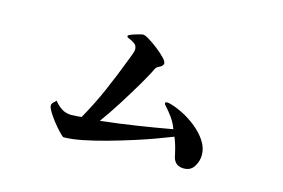

<svg xmlns="http://www.w3.org/2000/svg" viewBox="-70 -779 1140 774"><g transform="rotate(15 500.0 -391.5)"><path d="M797 -225Q797 -200 783 -177Q769 -154 740 -154Q703 -154 694 -189Q690 -209 684.5 -229Q679 -249 671 -268Q652 -261 634 -254Q616 -247 597 -240Q564 -228 517 -213Q470 -198 418.5 -183.5Q367 -169 319.5 -159.5Q272 -150 238 -150Q231 -155 217.5 -169.5Q204 -184 190 -202Q176 -220 166.5 -236Q157 -252 157 -260Q157 -268 163.5 -274.5Q170 -281 175 -285Q189 -267 206.5 -256Q224 -245 247 -245Q258 -245 268.5 -246Q279 -247 289 -248Q326 -313 356 -382Q386 -451 412 -520Q415 -528 421 -543.5Q427 -559 427 -566Q427 -582 416 -590Q405 -598 394 -602Q383 -606 383 -611Q383 -615 396.5 -620Q410 -625 424.5 -629Q439 -633 443 -633Q451 -633 469 -622Q487 -611 507 -595.5Q527 -580 541 -565.5Q555 -551 555 -543Q555 -533 542.5 -526.5Q530 -520 528 -518Q524 -513 520.5 -505Q517 -497 513 -490Q506 -477 498 -463Q490 -449 482 -435Q454 -388 425 -342Q396 -296 364 -252Q437 -260 512 -271.5Q587 -283 659 -296Q650 -321 635 -342Q620 -363 602 -382Q601 -384 600 -385.5Q599 -387 599 -389Q599 -392 602.5 -393Q606 -394 608 -394Q610 -394 612 -393.5Q614 -393 615 -393Q641 -387 672.5 -371.5Q704 -356 732.5 -333Q761 -310 779 -282.5Q797 -255 797 -225Z"/></g></svg>

Font: Kaisei HarunoUmi Medium
Style: Regular
Weight: 500
Designer: Font-Kai, 金井和夫
Foundry: KAZUO KANAI
Version: Version 5.003